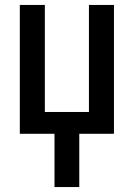

<svg xmlns="http://www.w3.org/2000/svg" viewBox="-20 -540 540 775"><path d="M200 215V0H60V-520H161V-88H339V-520H440V0H300V215Z"/></svg>

Font: Zed Mono Semibold
Style: Regular
Weight: 600
Monospace: yes
Designer: Belleve Invis
Foundry: Belleve Invis
Version: Version 1.0.0; ttfautohint (v1.8.4)